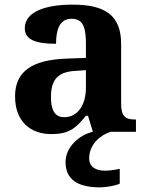

<svg xmlns="http://www.w3.org/2000/svg" viewBox="-20 -569 639 829"><path d="M202 10C278 10 307 -15 351 -69H360L381 0C320 14 263 68 263 130C263 206 315 240 412 240C433 240 476 234 497 224V160C473 165 452 168 434 168C394 168 365 152 365 115C365 52 416 13 458 0H567V-53H563C518 -53 503 -69 503 -124V-379C503 -504 433 -549 293 -549C180 -549 87 -520 87 -447C87 -398 133 -380 222 -380C222 -442 238 -488 289 -488C344 -488 351 -441 351 -374V-319L269 -316C119 -311 45 -261 45 -153C45 -42 114 10 202 10ZM257 -63C218 -63 200 -92 200 -149C200 -221 226 -259 306 -263L351 -266V-191C351 -113 314 -63 257 -63Z"/></svg>

Font: Noto Serif Test
Style: Bold
Weight: 700
Version: Version 1.000